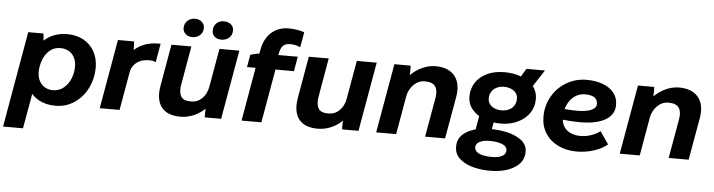

<svg xmlns="http://www.w3.org/2000/svg" viewBox="-67 -977 5341 1437"><g transform="rotate(5 2604.0 -258.5)"><path d="M112 -520H226.6Q229.6 -502.2 230.7 -468.4Q231.8 -434.6 228.8 -416L170.6 -102H189.2L135.6 200H-14ZM127.8 -218.6Q127.8 -302.4 161.6 -373.8Q195.4 -445.2 258.2 -488Q321 -530.8 404.2 -530.8Q474 -530.8 527.1 -501.8Q580.2 -472.8 609.3 -420Q638.4 -367.2 638.4 -298.6Q638.4 -219 604.1 -147.9Q569.8 -76.8 506.6 -33Q443.4 10.8 361.8 10.8Q290 10.8 237 -18.5Q184 -47.8 155.9 -100.1Q127.8 -152.4 127.8 -218.6ZM483.4 -292Q483.4 -331.6 468.6 -361.1Q453.8 -390.6 426.5 -406.5Q399.2 -422.4 362.2 -422.4Q313.6 -422.4 280.5 -392.3Q247.4 -362.2 231.7 -317.9Q216 -273.6 216 -232.4Q216 -187.6 233.5 -158.8Q251 -130 277.1 -116.7Q303.2 -103.4 331.4 -103.4Q381 -103.4 415.5 -132.8Q450 -162.2 466.7 -205.8Q483.4 -249.4 483.4 -292Z M786 -520H907.6Q909.4 -498.6 909.6 -472.4Q909.8 -446.2 908 -427L892.8 -438.4Q929.6 -479.4 979.3 -499.7Q1029 -520 1089 -520H1106.6L1082.2 -379.6Q1063.2 -388.6 1043.6 -389.2Q981.6 -392.2 942 -363.7Q902.4 -335.2 893.6 -283.8L843.8 0H694.8Z M1133.2 -206.4 1188 -520H1337.6L1285.8 -222.6Q1277.8 -173.2 1294.5 -141.3Q1311.2 -109.4 1370.4 -109.4Q1419.4 -109.4 1453.7 -142.7Q1488 -176 1498.2 -233.2L1548.6 -520H1698.2L1606.8 0H1483.6Q1482.2 -18.8 1483.5 -44.7Q1484.8 -70.6 1487.8 -88.2L1500.6 -82Q1461 -37.8 1409.4 -13.4Q1357.8 11 1300.4 11Q1232.6 11 1191.2 -15.7Q1149.8 -42.4 1135.5 -91.1Q1121.2 -139.8 1133.2 -206.4ZM1267.8 -652Q1267.8 -685.6 1290.3 -707.2Q1312.8 -728.8 1347 -728.8Q1378 -728.8 1398.4 -711.1Q1418.8 -693.4 1418.8 -665.8Q1418.8 -631.8 1395.4 -611Q1372 -590.2 1339 -590.2Q1307.2 -590.2 1287.5 -607.8Q1267.8 -625.4 1267.8 -652ZM1486.2 -652Q1486.2 -685.6 1508.1 -707.2Q1530 -728.8 1563.6 -728.8Q1597 -728.8 1617.4 -711.4Q1637.8 -694 1637.8 -665.8Q1637.8 -631.8 1614.4 -611Q1591 -590.2 1556.2 -590.2Q1524.4 -590.2 1505.3 -607.5Q1486.2 -624.8 1486.2 -652Z M1873.8 -512.8H2138L2118.8 -402.6H1766L1782.2 -496Q1803.2 -503.4 1828.2 -508.1Q1853.2 -512.8 1873.8 -512.8ZM2052.8 -718Q2081.2 -718 2114.8 -712.8Q2148.4 -707.6 2170 -699.4L2149.6 -585Q2132 -593.6 2112.8 -597.8Q2093.6 -602 2073.6 -602Q2036.6 -602 2018.4 -582.4Q2000.2 -562.8 1991.6 -513L1981.4 -452.2L1987.8 -448.6L1909.2 0H1760.2L1854.6 -539.4Q1869.4 -623.2 1921.3 -670.6Q1973.2 -718 2052.8 -718Z M2165.2 -206.4 2220 -520H2369.6L2317.8 -222.6Q2309.8 -173.2 2326.5 -141.3Q2343.2 -109.4 2402.4 -109.4Q2451.4 -109.4 2485.7 -142.7Q2520 -176 2530.2 -233.2L2580.6 -520H2730.2L2638.8 0H2515.6Q2514.2 -18.8 2515.5 -44.7Q2516.8 -70.6 2519.8 -88.2L2532.6 -82Q2493 -37.8 2441.4 -13.4Q2389.8 11 2332.4 11Q2264.6 11 2223.2 -15.7Q2181.8 -42.4 2167.5 -91.1Q2153.2 -139.8 2165.2 -206.4Z M2863 -520H2985Q2986.4 -507 2986.3 -493.3Q2986.2 -479.6 2985.4 -464.8Q2984.8 -449.6 2982.4 -423L2992 -400.6L2921.6 0H2771.6ZM3172.4 -532.2Q3237.2 -532.2 3280.1 -506.2Q3323 -480.2 3340 -431.5Q3357 -382.8 3345 -315L3289.2 0H3139.2L3191.6 -297.2Q3201 -352.6 3180.2 -382.4Q3159.4 -412.2 3101 -412.2Q3054 -412.2 3017.6 -376.3Q2981.2 -340.4 2971.2 -284.4L2946 -405Q2995.6 -469.8 3054.4 -501Q3113.2 -532.2 3172.4 -532.2Z M3443.6 -328.8Q3443.6 -388.8 3474.5 -435Q3505.4 -481.2 3560.9 -506.8Q3616.4 -532.4 3689 -532.4Q3755.2 -532.4 3812.6 -512.1Q3870 -491.8 3905.2 -450.9Q3940.4 -410 3940.4 -350.8Q3940.4 -291.4 3907.7 -244.9Q3875 -198.4 3818.6 -172.5Q3762.2 -146.6 3693.8 -146.6Q3630 -146.6 3572.6 -167.5Q3515.2 -188.4 3479.4 -229.9Q3443.6 -271.4 3443.6 -328.8ZM3376.8 57.4Q3375 -18.2 3442 -58.1Q3509 -98 3609 -99.8Q3673.2 -101 3738.9 -87.9Q3804.6 -74.8 3851 -41.8Q3897.4 -8.8 3898.6 45.6Q3899.8 121.2 3831.6 165.3Q3763.4 209.4 3657.4 211.8Q3592 213.6 3528.1 199Q3464.2 184.4 3421.1 149Q3378 113.6 3376.8 57.4ZM3754.6 50.8Q3754 17.2 3713.5 3.1Q3673 -11 3621.6 -10.4Q3573.4 -9.8 3546.5 5.4Q3519.6 20.6 3519.6 46.8Q3520.2 67.2 3536.8 81.1Q3553.4 95 3583.7 101.8Q3614 108.6 3654.4 108Q3702 107.4 3728.3 91.9Q3754.6 76.4 3754.6 50.8ZM3535.2 -224.4 3646.6 -183.4 3622.8 -49 3504.4 -47.2ZM3799.2 -341.6Q3799.2 -366.2 3785.9 -384.7Q3772.6 -403.2 3748.8 -413.1Q3725 -423 3694.6 -423Q3665.2 -423 3641.1 -411.4Q3617 -399.8 3602.9 -378Q3588.8 -356.2 3588.8 -326.8Q3588.8 -302.2 3602.1 -284Q3615.4 -265.8 3638.9 -255.9Q3662.4 -246 3692.2 -246Q3722.8 -246 3747.2 -257.6Q3771.6 -269.2 3785.4 -291Q3799.2 -312.8 3799.2 -341.6ZM3850.8 -571.4 3989.8 -571.4 3888.6 -416 3801.4 -481.2Q3811 -505.8 3825.7 -530.9Q3840.4 -556 3850.8 -571.4Z M4008.6 -227.2Q4008.6 -309.8 4048.4 -379.3Q4088.2 -448.8 4156.8 -488.9Q4225.4 -529 4307.6 -529Q4374.4 -529 4427.8 -509.5Q4481.2 -490 4511.8 -452.4Q4542.4 -414.8 4542.4 -361.2Q4542.4 -286.6 4474 -247.6Q4405.6 -208.6 4285.8 -208.6Q4203.4 -208.6 4096.2 -223L4108.4 -304.2Q4189 -292 4252.6 -292Q4319 -292 4358.9 -307.6Q4398.8 -323.2 4398.8 -355.2Q4398.8 -377 4388 -391.5Q4377.2 -406 4356 -413Q4334.8 -420 4305.2 -420Q4261.2 -420 4226.7 -395.4Q4192.2 -370.8 4172.9 -328.4Q4153.6 -286 4153.6 -235.8Q4153.6 -174 4192.8 -140.2Q4232 -106.4 4297.6 -106.4Q4338.2 -106.4 4376.3 -119.7Q4414.4 -133 4444.2 -154.8L4508.8 -61.6Q4470.2 -28.6 4408.1 -8.2Q4346 12.2 4278.8 12.2Q4200.8 12.2 4139.2 -17.6Q4077.6 -47.4 4043.1 -101.4Q4008.6 -155.4 4008.6 -227.2Z M4693 -520H4815Q4816.4 -507 4816.3 -493.3Q4816.2 -479.6 4815.4 -464.8Q4814.8 -449.6 4812.4 -423L4822 -400.6L4751.6 0H4601.6ZM5002.4 -532.2Q5067.2 -532.2 5110.1 -506.2Q5153 -480.2 5170 -431.5Q5187 -382.8 5175 -315L5119.2 0H4969.2L5021.6 -297.2Q5031 -352.6 5010.2 -382.4Q4989.4 -412.2 4931 -412.2Q4884 -412.2 4847.6 -376.3Q4811.2 -340.4 4801.2 -284.4L4776 -405Q4825.6 -469.8 4884.4 -501Q4943.2 -532.2 5002.4 -532.2Z"/></g></svg>

Font: Fixel Italic Variable 20240409 Display Thin
Style: Italic
Weight: 100
Italic angle: -10°
Designer: AlfaBravo + MacPaw
Foundry: Kyrylo Tkachov, Marchela Mozhyna, Serhii Makarenko, Maria Weinstein, Zakhar Kryvoshyya
Version: Version 1.211;Glyphs 3.2 (3225)